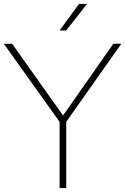

<svg xmlns="http://www.w3.org/2000/svg" viewBox="-28 -964 642 984"><path d="M277.5 0V-353.5L287 -326L-8.5 -740H34L304.5 -359H286L553 -740H594L302 -326L311.5 -353.5V0ZM277.5 -808 377 -944H418L311.5 -808Z"/></svg>

Font: Encode Sans SC SemiExpanded Thin
Style: Regular
Weight: 250
Width: 6
Designer: Multiple Designers
Foundry: Impallari Type
Version: Version 3.002